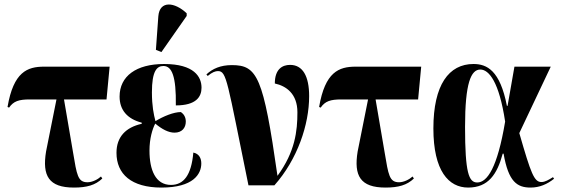

<svg xmlns="http://www.w3.org/2000/svg" viewBox="-20 -837 2532 867"><path d="M314 10C372 10 411 -1 442 -31L436 -40C422 -27 397 -14 375 -14C331 -14 327 -47 310 -148L269 -388H461L475 -536H179C103 -536 41 -512 14 -354L21 -351C41 -380 65 -388 114 -388H235L188 -153C170 -43 200 10 314 10Z M709 -602 823 -765V-777C769 -828 701 -836 695 -764L684 -612ZM709 10C853 10 889 -51 889 -99C889 -122 879 -143 853 -148C844 -45 809 -2 752 -2C682 -2 655 -70 655 -157C655 -211 668 -254 681 -279C712 -253 741 -238 768 -238C802 -238 819 -260 819 -288C819 -308 810 -322 797 -331C764 -331 718 -312 682 -290C674 -320 666 -359 666 -420C666 -516 688 -539 718 -539C756 -539 776 -493 774 -361C866 -361 890 -400 890 -441C890 -490 857 -548 721 -548C595 -548 520 -493 520 -401C520 -340 555 -300 620 -283V-278C548 -262 506 -219 506 -147C506 -51 573 10 709 10Z M1102 0H1219C1323 -117 1376 -274 1376 -403C1376 -493 1347 -544 1290 -544C1255 -544 1221 -525 1221 -460C1272 -449 1323 -414 1323 -330C1323 -246 1313 -152 1233 -43C1169 -491 1142 -543 1027 -543C976 -543 940 -527 912 -501L918 -494C938 -511 953 -516 964 -516C1004 -516 1005 -474 1102 0Z M1721 10C1779 10 1818 -1 1849 -31L1843 -40C1829 -27 1804 -14 1782 -14C1738 -14 1734 -47 1717 -148L1676 -388H1868L1882 -536H1586C1510 -536 1448 -512 1421 -354L1428 -351C1448 -380 1472 -388 1521 -388H1642L1595 -153C1577 -43 1607 10 1721 10Z M2094 10C2185 10 2225 -50 2250 -143H2254C2276 -16 2315 10 2376 10C2416 10 2451 -5 2482 -30L2477 -37C2458 -25 2441 -15 2425 -15C2392 -15 2378 -52 2325 -236L2467 -536H2303L2272 -359H2269C2238 -519 2179 -548 2118 -548C2007 -548 1937 -454 1937 -257C1937 -65 2006 10 2094 10ZM2135 -13C2097 -13 2080 -56 2080 -264C2080 -463 2107 -523 2149 -523C2188 -523 2234 -467 2261 -288C2226 -79 2180 -13 2135 -13Z"/></svg>

Font: Noto Serif Display ExtraCondensed ExtraBold
Style: Regular
Weight: 800
Width: 2
Designer: Monotype Design Team
Foundry: Monotype Imaging Inc.
Version: Version 2.009